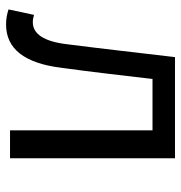

<svg xmlns="http://www.w3.org/2000/svg" viewBox="-2 -581 596 632"><g transform="rotate(90 296.0 -265.0)"><path d="M61 13C140 13 188 -47 203 -168C217 -268 228 -369 240 -469H409V0H501V-543H168C154 -425 141 -308 126 -191C117 -110 91 -75 53 -75C43 -75 36 -77 29 -79L11 5C27 10 41 13 61 13Z"/></g></svg>

Font: Noto Sans Japanese Regular
Style: Regular
Weight: 400
Designer: Ryoko NISHIZUKA (kana & ideographs); Paul D. Hunt (Latin, Greek & Cyrillic); Wenlong ZHANG (bopomofo); Sandoll Communica
Foundry: Adobe Systems Incorporated
Version: Version 1.000;PS 1;hotconv 1.0.78;makeotf.lib2.5.61930